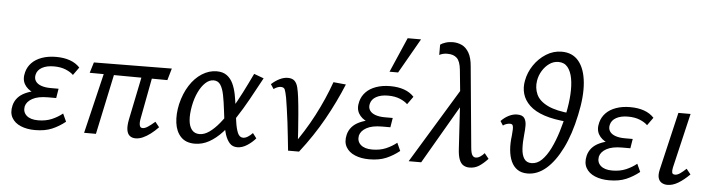

<svg xmlns="http://www.w3.org/2000/svg" viewBox="-45 -908 4135 1115"><g transform="rotate(5 2022.0 -350.0)"><path d="M182 9Q135 9 99 -6Q63 -21 46.5 -50.5Q30 -80 40 -122Q53 -174 107 -199Q161 -224 242 -224L238 -191Q191 -191 154.5 -206.5Q118 -222 101.5 -251Q85 -280 96 -321Q104 -352 126.5 -375.5Q149 -399 185.5 -412Q222 -425 268 -425Q314 -425 349 -412.5Q384 -400 407 -375L374 -329Q358 -345 329 -357Q300 -369 260 -369Q218 -369 191 -354Q164 -339 158 -312Q153 -290 163.5 -274Q174 -258 197 -250Q220 -242 251 -242H298L289 -187H241Q183 -187 150.5 -169Q118 -151 111 -123Q105 -90 127.5 -69.5Q150 -49 195 -49Q240 -49 275 -64Q310 -79 337 -101L358 -55Q322 -26 281 -8.5Q240 9 182 9Z M768 6Q748 6 734.5 -4.5Q721 -15 717 -38.5Q713 -62 721 -102L784 -409H844L787 -107Q785 -96 785 -84.5Q785 -73 789 -65Q793 -57 805 -57Q817 -57 834 -68Q851 -79 875 -100L899 -70Q877 -47 854.5 -30Q832 -13 810.5 -3.5Q789 6 768 6ZM468 0 566 -409H624L537 0ZM923 -347 470 -350 489 -412 943 -416Z M1113 7Q1061 7 1032 -23.5Q1003 -54 996.5 -104.5Q990 -155 1003 -214Q1018 -277 1048 -324Q1078 -371 1119 -397Q1160 -423 1205 -423Q1241 -423 1264 -406Q1287 -389 1300 -361Q1313 -333 1320 -297.5Q1327 -262 1331 -224Q1337 -180 1342.5 -140.5Q1348 -101 1358.5 -76.5Q1369 -52 1390 -52Q1403 -52 1417.5 -61Q1432 -70 1445 -84L1467 -55Q1448 -32 1419 -13Q1390 6 1361 6Q1333 6 1316.5 -12.5Q1300 -31 1290 -61Q1280 -91 1275 -127.5Q1270 -164 1266 -200Q1260 -251 1252.5 -289Q1245 -327 1231 -348Q1217 -369 1191 -369Q1166 -369 1143.5 -348Q1121 -327 1104 -291.5Q1087 -256 1078 -210Q1069 -162 1072 -126.5Q1075 -91 1091 -71Q1107 -51 1136 -51Q1164 -51 1193 -71.5Q1222 -92 1251 -127.5Q1280 -163 1309 -210.5Q1338 -258 1366 -313Q1394 -368 1422 -427L1479 -406Q1444 -341 1410.5 -280.5Q1377 -220 1342.5 -167.5Q1308 -115 1272 -76Q1236 -37 1196.5 -15Q1157 7 1113 7Z M1657 0Q1653 -38 1648.5 -80.5Q1644 -123 1639 -164.5Q1634 -206 1628.5 -242Q1623 -278 1619 -304Q1612 -340 1606.5 -352.5Q1601 -365 1583 -365Q1573 -365 1562 -360.5Q1551 -356 1542 -349L1524 -376Q1547 -397 1571.5 -409Q1596 -421 1619 -421Q1645 -421 1658.5 -408Q1672 -395 1678 -370.5Q1684 -346 1688 -314Q1694 -265 1698 -215.5Q1702 -166 1705.5 -117Q1709 -68 1710 -19L1676 -25Q1746 -121 1797.5 -219.5Q1849 -318 1885 -419L1958 -412Q1915 -307 1857 -203.5Q1799 -100 1721 0Z M2130 9Q2083 9 2047 -6Q2011 -21 1994.5 -50.5Q1978 -80 1988 -122Q2001 -174 2055 -199Q2109 -224 2190 -224L2186 -191Q2139 -191 2102.5 -206.5Q2066 -222 2049.5 -251Q2033 -280 2044 -321Q2052 -352 2074.5 -375.5Q2097 -399 2133.5 -412Q2170 -425 2216 -425Q2262 -425 2297 -412.5Q2332 -400 2355 -375L2322 -329Q2306 -345 2277 -357Q2248 -369 2208 -369Q2166 -369 2139 -354Q2112 -339 2106 -312Q2101 -290 2111.5 -274Q2122 -258 2145 -250Q2168 -242 2199 -242H2246L2237 -187H2189Q2131 -187 2098.5 -169Q2066 -151 2059 -123Q2053 -90 2075.5 -69.5Q2098 -49 2143 -49Q2188 -49 2223 -64Q2258 -79 2285 -101L2306 -55Q2270 -26 2229 -8.5Q2188 9 2130 9ZM2204 -508 2292 -711H2370L2254 -508Z M2714 6Q2695 6 2679.5 -3Q2664 -12 2655 -35Q2646 -58 2644 -98L2626 -395L2610 -555Q2605 -604 2585.5 -622.5Q2566 -641 2533 -641Q2519 -642 2505 -638.5Q2491 -635 2483 -630V-690Q2493 -698 2513 -704.5Q2533 -711 2556 -711Q2584 -711 2608.5 -699.5Q2633 -688 2650 -659Q2667 -630 2671 -579L2715 -112Q2718 -78 2726 -66.5Q2734 -55 2746 -55Q2759 -55 2772.5 -64Q2786 -73 2796 -85L2821 -54Q2795 -26 2770.5 -10Q2746 6 2714 6ZM2360 0 2637 -456 2650 -373 2433 0Z M2944 -200Q2946 -222 2946.5 -237Q2947 -252 2943.5 -260Q2940 -268 2927 -268Q2918 -268 2907 -264.5Q2896 -261 2887 -254L2871 -279Q2892 -301 2916.5 -313Q2941 -325 2964 -325Q2996 -325 3007 -308Q3018 -291 3018 -265.5Q3018 -240 3015 -214Q3010 -168 3012 -131Q3014 -94 3028 -72.5Q3042 -51 3071 -51Q3104 -51 3131 -77.5Q3158 -104 3180 -148.5Q3202 -193 3219 -248Q3236 -303 3247 -358Q3259 -416 3262 -468.5Q3265 -521 3257.5 -561.5Q3250 -602 3230.5 -626Q3211 -650 3177 -650Q3148 -650 3124 -633Q3100 -616 3083.5 -589Q3067 -562 3062 -531Q3055 -489 3071.5 -451.5Q3088 -414 3138 -389.5Q3188 -365 3277 -358L3261 -308Q3179 -314 3123.5 -332.5Q3068 -351 3036.5 -381Q3005 -411 2994.5 -448Q2984 -485 2992 -525Q3001 -574 3029.5 -616Q3058 -658 3100 -684.5Q3142 -711 3191 -711Q3254 -711 3290 -667Q3326 -623 3333.5 -543Q3341 -463 3317 -353Q3293 -239 3252.5 -157.5Q3212 -76 3161.5 -32.5Q3111 11 3053 11Q3018 11 2994.5 -5Q2971 -21 2958 -49.5Q2945 -78 2941.5 -116.5Q2938 -155 2944 -200Z M3529 9Q3482 9 3446 -6Q3410 -21 3393.5 -50.5Q3377 -80 3387 -122Q3400 -174 3454 -199Q3508 -224 3589 -224L3585 -191Q3538 -191 3501.5 -206.5Q3465 -222 3448.5 -251Q3432 -280 3443 -321Q3451 -352 3473.5 -375.5Q3496 -399 3532.5 -412Q3569 -425 3615 -425Q3661 -425 3696 -412.5Q3731 -400 3754 -375L3721 -329Q3705 -345 3676 -357Q3647 -369 3607 -369Q3565 -369 3538 -354Q3511 -339 3505 -312Q3500 -290 3510.5 -274Q3521 -258 3544 -250Q3567 -242 3598 -242H3645L3636 -187H3588Q3530 -187 3497.5 -169Q3465 -151 3458 -123Q3452 -90 3474.5 -69.5Q3497 -49 3542 -49Q3587 -49 3622 -64Q3657 -79 3684 -101L3705 -55Q3669 -26 3628 -8.5Q3587 9 3529 9Z M3869 6Q3849 6 3834.5 -3Q3820 -12 3815 -30.5Q3810 -49 3817 -79L3896 -416H3967L3892 -97Q3888 -78 3890.5 -67.5Q3893 -57 3908 -57Q3921 -57 3936.5 -67.5Q3952 -78 3972 -97L3997 -66Q3963 -32 3931 -13Q3899 6 3869 6Z"/></g></svg>

Font: Ysabeau Office Medium
Style: Italic
Weight: 500
Italic angle: -12°
Designer: Christian Thalmann (Catharsis Fonts)
Version: Version 2.001;gftools[0.9.30]; featfreeze: tnum,lnum,ss02